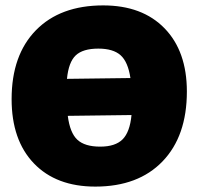

<svg xmlns="http://www.w3.org/2000/svg" viewBox="-20 -679 735 711"><path d="M362 -659Q507 -659 589.5 -574Q672 -489 672 -340Q672 -175 582 -81.5Q492 12 333 12Q188 12 105.5 -74Q23 -160 23 -312Q23 -475 113 -567Q203 -659 362 -659ZM344 -499Q287 -499 260.5 -474Q234 -449 228 -387L463 -390Q454 -450 426.5 -474.5Q399 -499 344 -499ZM351 -136Q407 -136 434 -163Q461 -190 467 -253L231 -250Q239 -187 266.5 -161.5Q294 -136 351 -136Z"/></svg>

Font: Alegreya Sans Black
Style: Regular
Weight: 900
Designer: Juan Pablo del Peral
Foundry: Huerta Tipografica
Version: Version 2.007